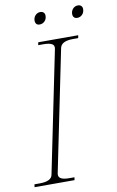

<svg xmlns="http://www.w3.org/2000/svg" viewBox="-101 -895 575 946"><g transform="rotate(-10 187.0 -422.5)"><path d="M136 -815Q139 -829 148.5 -837Q158 -845 170 -845Q181 -845 187 -839Q193 -833 193 -823Q193 -806 182.5 -795.5Q172 -785 157 -785Q145 -785 139.5 -793Q134 -801 136 -815ZM324 -815Q327 -829 336.5 -837Q346 -845 358 -845Q369 -845 375 -839Q381 -833 381 -823Q381 -806 370.5 -795.5Q360 -785 346 -785Q333 -785 327.5 -793Q322 -801 324 -815ZM-5 -14H21Q81 -14 86 -47L210 -653Q214 -671 200.5 -678.5Q187 -686 158 -686H132L135 -700H335L332 -686H306Q248 -686 241 -653L117 -47Q110 -14 169 -14H195L193 0H-7Z"/></g></svg>

Font: Taviraj Thin
Style: Italic
Weight: 250
Italic angle: -12°
Designer: Katatrad Team
Foundry: CadsonDemak
Version: Version 1.001